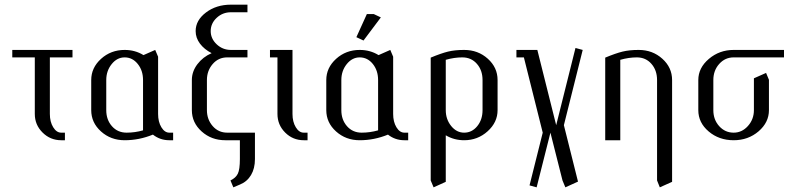

<svg xmlns="http://www.w3.org/2000/svg" viewBox="-20 -596 3384 816"><path d="M32.2 -352.1V-383.8H288.1V-352.1H191.9V-111.8Q191.9 -78.1 206.1 -55.2Q220.2 -32.2 240.2 -32.2H255.9V0H240.2Q193.8 0 160.9 -32.7Q127.9 -65.4 127.9 -111.8V-352.1Z M367.7 -127.9V-255.9Q367.7 -308.1 409.4 -345.9Q451.2 -383.8 509.8 -383.8Q554.2 -383.8 589.8 -361.8L639.6 -383.8L651.9 -355V-111.8Q651.9 -78.1 665.8 -55.2Q679.7 -32.2 699.7 -32.2H715.8V0H699.7Q660.2 0 629.9 -23.9Q571.3 0 509.8 0Q450.7 0 409.2 -37.4Q367.7 -74.7 367.7 -127.9ZM431.6 -127.9Q431.6 -86.9 455.8 -59.6Q480 -32.2 518.1 -32.2Q553.7 -32.2 587.9 -42V-255.9Q587.9 -296.4 565.4 -324.2Q543 -352.1 509.8 -352.1Q477.5 -352.1 454.6 -323.5Q431.6 -294.9 431.6 -255.9Z M795.4 -127.9V-255.9Q795.4 -292 818.8 -323Q842.3 -354 879.4 -370.1Q848.1 -386.2 829.8 -410.6Q811.5 -435.1 811.5 -463.9Q811.5 -509.8 855.5 -543Q899.4 -576.2 961.4 -576.2H1031.7V-543.9H961.4Q926.3 -543.9 900.9 -520.3Q875.5 -496.6 875.5 -463.9Q875.5 -431.6 900.9 -407.7Q926.3 -383.8 961.4 -383.8H1031.7V-352.1H945.8Q908.2 -352.1 883.8 -323.7Q859.4 -295.4 859.4 -255.9V-127.9Q859.4 -88.4 883.8 -60.3Q908.2 -32.2 945.8 -32.2H1063.5V80.1Q1063.5 120.1 1046.9 147.9Q1030.3 175.8 1000.5 188L971.7 200.2L959.5 170.9Q981.9 160.2 990.7 142.3Q999.5 124.5 999.5 80.1V0H937.5Q878.4 0 836.9 -37.4Q795.4 -74.7 795.4 -127.9Z M1127.4 -352.1V-383.8H1223.1V-111.8Q1223.1 -78.1 1237.1 -55.2Q1251 -32.2 1271 -32.2H1287.1V0H1271Q1224.6 0 1191.9 -32.7Q1159.2 -65.4 1159.2 -111.8V-352.1Z M1366.7 -127.9V-255.9Q1366.7 -308.1 1408.4 -345.9Q1450.2 -383.8 1508.8 -383.8Q1553.2 -383.8 1588.9 -361.8L1638.7 -383.8L1650.9 -355V-111.8Q1650.9 -78.1 1664.8 -55.2Q1678.7 -32.2 1698.7 -32.2H1714.8V0H1698.7Q1659.2 0 1628.9 -23.9Q1570.3 0 1508.8 0Q1449.7 0 1408.2 -37.4Q1366.7 -74.7 1366.7 -127.9ZM1430.7 -127.9Q1430.7 -86.9 1454.8 -59.6Q1479 -32.2 1517.1 -32.2Q1552.7 -32.2 1586.9 -42V-255.9Q1586.9 -296.4 1564.5 -324.2Q1542 -352.1 1508.8 -352.1Q1476.6 -352.1 1453.6 -323.5Q1430.7 -294.9 1430.7 -255.9ZM1494.6 -438 1539.1 -536.1H1568.8L1598.6 -522L1524.9 -423.8Z M1810.5 170.9V-351.1Q1855 -369.6 1884 -376.7Q1913.1 -383.8 1952.6 -383.8Q2011.7 -383.8 2053.2 -346.4Q2094.7 -309.1 2094.7 -255.9V-127.9Q2094.7 -76.2 2052.5 -38.1Q2010.3 0 1952.6 0Q1909.7 0 1874.5 -21V176.8L1822.8 200.2ZM1874.5 -127.9Q1874.5 -88.9 1897.5 -60.5Q1920.4 -32.2 1952.6 -32.2Q1985.8 -32.2 2008.3 -59.8Q2030.8 -87.4 2030.8 -127.9V-255.9Q2030.8 -297.4 2006.8 -324.7Q1982.9 -352.1 1944.8 -352.1Q1910.6 -352.1 1874.5 -341.8Z M2174.8 -352.1V-383.8H2263.7L2343.8 -64L2425.8 -392.1L2456.5 -383.8L2376.5 -64L2436.5 175.8L2382.8 200.2L2370.6 170.9L2319.3 -32.2L2260.7 200.2L2230.5 191.9L2286.6 -32.2L2206.5 -352.1Z M2552.2 0V-351.1Q2596.7 -369.6 2625.7 -376.7Q2654.8 -383.8 2694.3 -383.8Q2753.4 -383.8 2794.9 -346.4Q2836.4 -309.1 2836.4 -255.9V176.8L2784.2 200.2L2772.5 170.9V-255.9Q2772.5 -297.4 2748.5 -324.7Q2724.6 -352.1 2686.5 -352.1Q2652.3 -352.1 2616.2 -341.8V0Z M2947.8 -127.9V-255.9Q2947.8 -307.6 2992.7 -345.7Q3037.6 -383.8 3098.1 -383.8H3312V-352.1H3098.1Q3061.5 -352.1 3036.6 -324.2Q3011.7 -296.4 3011.7 -255.9V-127.9Q3011.7 -87.4 3036.6 -59.8Q3061.5 -32.2 3098.1 -32.2Q3133.3 -32.2 3158.7 -60.5Q3184.1 -88.9 3184.1 -127.9V-263.2L3235.8 -286.1L3248 -256.8V-127.9Q3248 -75.7 3203.9 -37.8Q3159.7 0 3098.1 0Q3035.6 0 2991.7 -37.4Q2947.8 -74.7 2947.8 -127.9Z"/></svg>

Font: Gawaa
Style: Regular
Weight: 400
Designer: T. Christopher White
Version: Version 1.0